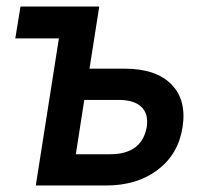

<svg xmlns="http://www.w3.org/2000/svg" viewBox="-20 -570 640 590"><path d="M90 0 161 -452H27L43 -550H285L255 -359H363Q459 -359 506.5 -311Q554 -263 541 -179Q528 -96 464.5 -48Q401 0 306 0ZM213 -96H318Q416 -96 431 -180Q437 -220 414.5 -241.5Q392 -263 344 -263H239Z"/></svg>

Font: JetBrains Mono NL SemiBold
Style: Italic
Weight: 600
Italic angle: -9°
Monospace: yes
Designer: Philipp Nurullin, Konstantin Bulenkov
Foundry: JetBrains
Version: Version 2.305; ttfautohint (v1.8.4.7-5d5b)